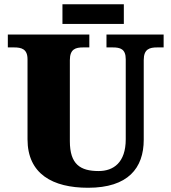

<svg xmlns="http://www.w3.org/2000/svg" viewBox="-20 -877 809 907"><path d="M275 -764H565V-857H275ZM396 10C585 10 659 -83 659 -217V-593C659 -646 687 -653 723 -653H753V-714H483V-653H512C548 -653 574 -646 574 -597V-219C574 -109 516 -69 446 -69C359 -69 310 -101 310 -210V-593C310 -646 338 -653 373 -653H402V-714H17V-653H46C81 -653 110 -646 110 -597V-219C110 -55 229 10 396 10Z"/></svg>

Font: Noto Serif Thai Black
Style: Regular
Weight: 900
Designer: Monotype Design Team
Foundry: Monotype Imaging Inc.
Version: Version 2.002